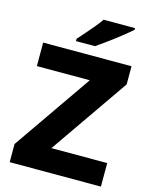

<svg xmlns="http://www.w3.org/2000/svg" viewBox="-135 -1018 872 1104"><g transform="rotate(15 301.5 -465.5)"><path d="M575 0H32V-108L355 -574H40V-714H566V-606L243 -140H575ZM529 -921Q513 -907 488 -886.5Q463 -866 434.5 -844.5Q406 -823 379 -803.5Q352 -784 333 -771H220V-785Q237 -804 259.5 -829.5Q282 -855 304.5 -882Q327 -909 342 -931H529Z"/></g></svg>

Font: Noto Sans Khmer ExtraBold
Style: Regular
Weight: 800
Version: Version 2.003